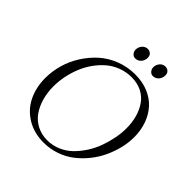

<svg xmlns="http://www.w3.org/2000/svg" viewBox="-232 -1047 1220 1220"><g transform="rotate(45 377.5 -437.0)"><path d="M68.8 -291Q68.8 -351.1 85.9 -411.1Q103 -471.2 137 -524.9Q170.9 -578.6 217 -620.4Q263.2 -662.1 325.7 -686.5Q388.2 -710.9 458 -710.9Q522.9 -710.9 575.7 -689Q628.4 -667 663.1 -628.2Q697.8 -589.4 716.3 -536.9Q734.9 -484.4 734.9 -422.9Q734.9 -375.5 722.9 -325.4Q710.9 -275.4 688.7 -227.3Q666.5 -179.2 632.6 -136.7Q598.6 -94.2 557.4 -62Q516.1 -29.8 462.9 -11Q409.7 7.8 352.1 7.8Q264.6 7.8 199.5 -32.2Q134.3 -72.3 101.6 -139.4Q68.8 -206.5 68.8 -291ZM143.1 -289.1Q143.1 -234.4 156.7 -186Q170.4 -137.7 196.3 -100.1Q222.2 -62.5 263.9 -40.8Q305.7 -19 357.9 -19Q405.3 -19 448.2 -37.6Q491.2 -56.2 523.4 -87.4Q555.7 -118.7 582.3 -159.7Q608.9 -200.7 625.5 -246.6Q642.1 -292.5 651.1 -338.9Q660.2 -385.3 660.2 -428.2Q660.2 -481 647.5 -526.4Q634.8 -571.8 610.1 -606.9Q585.4 -642.1 545.4 -662.1Q505.4 -682.1 454.1 -682.1Q405.8 -682.1 362.1 -665.5Q318.4 -648.9 284.9 -620.1Q251.5 -591.3 224.1 -553Q196.8 -514.6 179.2 -470.9Q161.6 -427.2 152.3 -380.9Q143.1 -334.5 143.1 -289.1ZM347.2 -823.2Q347.2 -846.7 362.3 -864.3Q377.4 -881.8 399.9 -881.8Q416 -881.8 427.5 -871.3Q439 -860.8 439 -841.8Q439 -816.9 423.6 -799.6Q408.2 -782.2 384.8 -782.2Q368.7 -782.2 357.9 -794.9Q347.2 -807.6 347.2 -823.2ZM505.9 -823.2Q505.9 -847.2 520.8 -864.5Q535.6 -881.8 558.1 -881.8Q574.2 -881.8 585.7 -871.3Q597.2 -860.8 597.2 -841.8Q597.2 -816.9 581.8 -799.6Q566.4 -782.2 543 -782.2Q527.3 -782.2 516.6 -794.9Q505.9 -807.6 505.9 -823.2Z"/></g></svg>

Font: Dihjauti
Style: Italic
Weight: 400
Italic angle: -9°
Designer: T. Christopher White
Version: Version 3.0.0